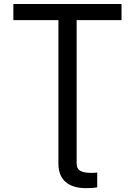

<svg xmlns="http://www.w3.org/2000/svg" viewBox="-20 -748 686 976"><path d="M47.9 -727.5H597.7V-645.5H369.6V0H276.9V-645.5H47.9ZM276.9 83.5V-79.6H369.6V83.5Q369.6 108.9 387.2 119.9Q404.8 130.9 445.8 130.9Q460.9 130.9 474.1 128.9V204.1Q456.5 208.5 418.5 208.5Q349.1 208.5 313 176.5Q276.9 144.5 276.9 83.5Z"/></svg>

Font: Raveo Variable
Style: Regular
Weight: 400
Designer: Jakub Foglar, Rasmus Andersson (Inter)
Foundry: Jakubfoglar.com
Version: Version 1.000;Glyphs 3.2.3 (3260)